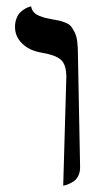

<svg xmlns="http://www.w3.org/2000/svg" viewBox="-20 -579 325 605"><path d="M179.2 5.9 189 -336.4Q189 -376 171.4 -391.1Q153.8 -406.2 110.8 -413.1Q73.2 -419.4 50.3 -441.4Q27.3 -463.4 27.3 -494.1Q27.3 -509.8 32.5 -522.2Q37.6 -534.7 45.2 -541.3Q52.7 -547.9 60.3 -552.2Q67.9 -556.6 73.2 -557.6L78.1 -559.1Q79.6 -548.8 85.9 -541.3Q92.3 -533.7 103.3 -529.3Q114.3 -524.9 121.3 -522.9Q128.4 -521 140.1 -519Q157.7 -516.1 166 -514.2Q174.3 -512.2 186.3 -507.6Q198.2 -502.9 203.9 -495.8Q209.5 -488.8 215.3 -477.1Q221.2 -465.3 223.4 -447.8Q225.6 -430.2 225.6 -406.2L232.4 -51.3Q232.4 -37.1 227.1 -25.9Q221.7 -14.6 213.9 -9Q206.1 -3.4 198 0.2Q189.9 3.9 184.6 4.9Z"/></svg>

Font: Libertinage
Style: f
Weight: 400
Designer: OSP
Foundry: OSP
Version: Version 1.0; 2008; OFL relea